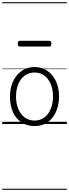

<svg xmlns="http://www.w3.org/2000/svg" viewBox="-20 -1130 629 1750"><path d="M295 19Q227 19 176.5 -14Q126 -47 98.5 -107.5Q71 -168 71 -250Q71 -310 87.5 -359Q104 -408 134.5 -444Q165 -480 205.5 -499.5Q246 -519 295 -519Q361 -519 411 -485Q461 -451 489.5 -390.5Q518 -330 518 -252Q518 -204 507.5 -162Q497 -120 478 -87Q459 -54 432 -30Q405 -6 370.5 6.5Q336 19 295 19ZM295 -31Q333 -31 364 -47Q395 -63 417 -92.5Q439 -122 451 -162.5Q463 -203 463 -252Q463 -315 442 -364.5Q421 -414 383.5 -441.5Q346 -469 295 -469Q257 -469 225.5 -453Q194 -437 172 -408Q150 -379 138 -338.5Q126 -298 126 -250Q126 -186 147 -136.5Q168 -87 206 -59Q244 -31 295 -31ZM161 -706Q150 -706 146 -712.5Q142 -719 142 -731Q142 -744 146 -751Q150 -758 161 -758H429Q440 -758 444 -751Q448 -744 448 -731Q448 -719 444 -712.5Q440 -706 429 -706ZM0 590H589V600H0ZM0 -20H589V0H0ZM0 -505H589V-500H0ZM0 -1110H589V-1100H0Z"/></svg>

Font: Playwrite FR Moderne Guides
Style: Regular
Weight: 400
Designer: Veronika Burian, José Scaglione
Foundry: TypeTogether
Version: Version 1.003